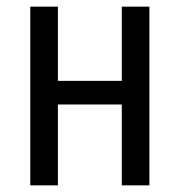

<svg xmlns="http://www.w3.org/2000/svg" viewBox="-20 -557 540 577"><path d="M71 0H154V-243H346V0H429V-537H346V-314H154V-537H71Z"/></svg>

Font: Noto Sans Condensed
Style: Regular
Weight: 400
Width: 3
Designer: Monotype Design Team
Foundry: Monotype Imaging Inc.
Version: Version 2.013